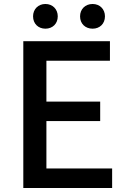

<svg xmlns="http://www.w3.org/2000/svg" viewBox="-20 -944 640 964"><path d="M97 0H543V-98H213V-336H483V-434H213V-639H532V-737H97ZM208 -800C244 -800 270 -825 270 -862C270 -898 244 -924 208 -924C172 -924 146 -898 146 -862C146 -825 172 -800 208 -800ZM445 -800C481 -800 507 -825 507 -862C507 -898 481 -924 445 -924C408 -924 382 -898 382 -862C382 -825 408 -800 445 -800Z"/></svg>

Font: Source Han Sans JP Medium
Style: Regular
Weight: 500
Designer: Ryoko NISHIZUKA 西塚涼子 (kana, bopomofo & ideographs); Paul D. Hunt (Latin, Greek & Cyrillic); Sandoll Communications 산돌커뮤니
Foundry: Adobe
Version: Version 2.002;hotconv 1.0.116;makeotfexe 2.5.65601